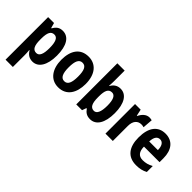

<svg xmlns="http://www.w3.org/2000/svg" viewBox="-20 -1515 2510 2510"><g transform="rotate(45 1234.5 -260.0)"><path d="M327 -557C269 -557 231 -533 199 -475H192L172 -547H63V240H198V21C198 -1 197 -31 193 -68H199C227 -18 270 10 328 10C434 10 501 -94 501 -273C501 -456 436 -557 327 -557ZM284 -444C338 -444 363 -387 363 -273C363 -161 338 -105 284 -105C223 -105 198 -156 198 -265V-288C199 -396 223 -444 284 -444Z M1029 -275C1029 -456 939 -557 805 -557C652 -557 579 -445 579 -275C579 -112 657 10 803 10C958 10 1029 -114 1029 -275ZM717 -273C717 -388 743 -444 804 -444C865 -444 890 -388 890 -275C890 -160 865 -103 804 -103C743 -103 717 -161 717 -273Z M1265 -574V-760H1130V0H1237L1258 -59H1266C1299 -12 1335 10 1393 10C1502 10 1568 -94 1568 -275C1568 -455 1502 -556 1396 -556C1337 -556 1295 -528 1266 -476H1261C1264 -512 1265 -547 1265 -574ZM1351 -442C1403 -442 1430 -387 1430 -276C1430 -160 1402 -103 1352 -103C1290 -103 1265 -156 1265 -266V-290C1266 -388 1287 -442 1351 -442Z M1928 -557C1869 -557 1825 -509 1800 -456H1794L1774 -547H1670V0H1806V-279C1806 -369 1851 -418 1917 -418C1934 -418 1950 -416 1963 -411L1974 -551C1958 -555 1942 -557 1928 -557Z M2227 -556C2089 -556 2011 -456 2011 -270C2011 -92 2090 10 2245 10C2310 10 2360 -2 2407 -28V-138C2356 -109 2312 -98 2259 -98C2185 -98 2147 -144 2146 -236H2434V-309C2434 -462 2358 -556 2227 -556ZM2229 -453C2280 -453 2307 -405 2307 -332H2147C2150 -417 2182 -453 2229 -453Z"/></g></svg>

Font: Noto Sans Armenian Condensed
Style: Regular
Weight: 400
Width: 3
Designer: Monotype Design Team
Foundry: Monotype Imaging Inc.
Version: Version 2.008